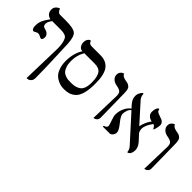

<svg xmlns="http://www.w3.org/2000/svg" viewBox="-4 -1201 2045 2045"><g transform="rotate(45 1018.0 -179.0)"><path d="M169.9 -195.8Q164.1 -195.8 146 -205.8Q127.9 -215.8 113.8 -215.8Q98.6 -215.8 82.8 -205.8Q66.9 -195.8 60.1 -195.8Q46.9 -195.8 38.8 -210.4Q30.8 -225.1 30.8 -252Q30.8 -296.9 46.9 -332Q63 -367.2 97.2 -413.1Q31.2 -429.2 30.8 -495.1Q30.8 -520 45.4 -538.1Q60.1 -556.2 75.2 -561.5L89.8 -566.9Q93.8 -547.9 106.9 -533.9Q120.1 -520 138.2 -520H225.1Q340.3 -520 374.3 -489.5Q408.2 -459 413.1 -356.9L421.9 -131.8Q427.7 5.4 428.2 140.1Q428.2 168.9 414.6 185.5Q400.9 202.1 387.9 205.6Q375 209 360.8 209L373 -245.1Q373 -331.1 349.1 -377Q331.1 -413.1 256.8 -413.1H125Q94.2 -372.1 94.2 -346.2Q94.2 -323.2 101.6 -313.7Q108.9 -304.2 136.2 -297.9Q161.1 -292 177 -275.4Q192.9 -258.8 192.9 -240.2Q192.9 -195.8 169.9 -195.8Z M764.6 -413.1H608.4Q566.4 -342.3 566.4 -256.8Q566.4 -210 577.9 -177Q589.4 -144 604.5 -127.4Q619.6 -110.8 644.5 -101.8Q669.4 -92.8 686 -91.3Q702.6 -89.8 728.5 -89.8Q764.6 -89.8 789.1 -95.5Q813.5 -101.1 837.6 -116.5Q861.8 -131.8 873.8 -165Q885.7 -198.2 885.7 -249Q885.7 -333 859.6 -373Q833.5 -413.1 764.6 -413.1ZM725.6 11.2Q702.6 11.2 679.7 7.1Q656.7 2.9 627.7 -11.5Q598.6 -25.9 577.6 -48.8Q556.6 -71.8 541.5 -115Q526.4 -158.2 526.4 -214.8Q526.4 -332 579.6 -414.1Q548.8 -414.1 533.7 -438.5Q518.6 -462.9 518.6 -485.8Q518.6 -516.6 530 -534.2Q541.5 -551.8 553.2 -554.7L564.5 -557.1Q572.3 -520 612.8 -520H746.6Q831.5 -520 876.5 -462.9Q921.4 -405.8 921.4 -266.1Q921.4 -178.2 905.5 -120.1Q889.6 -62 859.1 -34.9Q828.6 -7.8 798.1 1.7Q767.6 11.2 725.6 11.2Z M1164.6 5.9 1174.3 -335.9Q1174.3 -376 1156.7 -390.9Q1139.2 -405.8 1096.2 -413.1Q1059.1 -418.9 1035.6 -441.4Q1012.2 -463.9 1012.2 -494.1Q1012.2 -519 1024.7 -534.9Q1037.1 -550.8 1050.3 -555.2L1063.5 -559.1Q1068.4 -530.3 1125.5 -519Q1151.4 -515.1 1162.8 -511Q1174.3 -506.8 1187.7 -495.8Q1201.2 -484.9 1206.3 -463.4Q1211.4 -441.9 1211.4 -405.8L1217.3 -50.8Q1217.3 -27.8 1204.3 -13.9Q1191.4 0 1177.7 2.9Z M1723.1 -441.9Q1723.1 -427.7 1719 -408Q1714.8 -388.2 1710.4 -374Q1706.1 -359.9 1704.1 -359.9Q1700.2 -359.9 1688 -379.4Q1675.8 -398.9 1662.1 -399.9Q1607.9 -329.1 1607.9 -273.9Q1608.4 -248 1620.6 -225.6L1686 -154.8Q1724.1 -110.8 1724.1 -64.9Q1724.1 -38.1 1711.7 -14.6Q1699.2 8.8 1677.2 8.8Q1674.3 -28.3 1650.9 -54.2L1392.6 -339.4Q1372.1 -325.2 1362.5 -297.1Q1353 -269 1353 -244.1Q1353 -214.4 1402.6 -153.6Q1452.1 -92.8 1452.1 -62Q1452.1 -38.1 1436.5 -19Q1420.9 0 1402.8 0H1302.2Q1300.3 -3.9 1299.8 -5.9Q1299.8 -12.7 1307.1 -15.1Q1319.3 -17.1 1329.6 -26.6Q1339.8 -36.1 1339.8 -46.9Q1339.8 -60.1 1321.5 -110.6Q1303.2 -161.1 1303.2 -184.1Q1303.2 -211.9 1310.1 -241.2Q1316.9 -270.5 1335.4 -301.8Q1354 -333 1381.3 -351.6L1351.1 -384.8Q1313 -428.7 1313 -475.1Q1313 -517.1 1347.2 -554.2H1359.9Q1360.8 -512.2 1385.3 -484.9L1570.8 -278.8L1572.3 -277.8Q1588.9 -354 1629.9 -405.8Q1558.1 -423.8 1558.1 -481.9Q1558.1 -512.7 1566.2 -531.7Q1574.2 -550.8 1582.5 -555.2L1590.8 -559.1Q1597.7 -554.2 1597.9 -544.7Q1598.1 -535.2 1610.1 -526.1Q1622.1 -517.1 1659.2 -504.9Q1723.1 -487.8 1723.1 -441.9Z M1930.2 5.9 1939.9 -335.9Q1939.9 -376 1922.4 -390.9Q1904.8 -405.8 1861.8 -413.1Q1824.7 -418.9 1801.3 -441.4Q1777.8 -463.9 1777.8 -494.1Q1777.8 -519 1790.3 -534.9Q1802.7 -550.8 1815.9 -555.2L1829.1 -559.1Q1834 -530.3 1891.1 -519Q1917 -515.1 1928.5 -511Q1939.9 -506.8 1953.4 -495.8Q1966.8 -484.9 1971.9 -463.4Q1977.1 -441.9 1977.1 -405.8L1982.9 -50.8Q1982.9 -27.8 1970 -13.9Q1957 0 1943.4 2.9Z"/></g></svg>

Font: Linux Libertine Capitals
Style: Small Caps
Weight: 400
Designer: Philipp H. Poll
Foundry: Philipp H. Poll
Version: Version 5.1.3